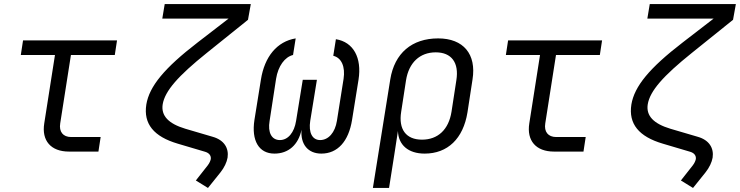

<svg xmlns="http://www.w3.org/2000/svg" viewBox="-20 -750 3661 950"><path d="M321 0H467L478 -72H332C292 -72 271 -98 278 -140L331 -478H548L559 -550H94L83 -478H252L199 -140C185 -54 232 0 321 0Z M1009 180 1070 104C1090 79 1102 53 1106 30C1113 -17 1089 -57 1033 -73L897 -113C814 -138 776 -177 785 -234C796 -300 861 -374 1003 -488L1207 -652L1221 -730H795L783 -658H1111L958 -540C793 -413 719 -323 704 -233C689 -137 741 -74 860 -39L995 1C1015 7 1025 20 1023 37C1021 46 1017 56 1008 68L949 143Z M1338 10C1407 10 1456 -33 1472 -108C1466 -36 1504 10 1570 10C1650 10 1705 -50 1722 -157L1754 -356C1771 -464 1729 -542 1642 -556L1629 -474C1670 -464 1689 -420 1680 -360L1647 -152C1638 -94 1605 -57 1564 -57C1525 -57 1506 -94 1515 -152L1548 -355H1478L1445 -152C1436 -94 1405 -57 1365 -57C1324 -57 1304 -94 1314 -152L1346 -360C1356 -423 1389 -468 1430 -478L1443 -560C1351 -545 1289 -470 1271 -356L1239 -157C1223 -54 1261 10 1338 10Z M1825 180H1905L1931 15L1949 -102C1951 -33 2000 10 2081 10C2195 10 2272 -64 2293 -194L2318 -357C2338 -482 2273 -560 2148 -560C2018 -560 1932 -487 1911 -357ZM2068 -59C1989 -59 1951 -110 1965 -197L1989 -353C2003 -440 2057 -491 2136 -491C2214 -491 2252 -440 2238 -353L2214 -197C2200 -109 2147 -59 2068 -59Z M2721 0H2867L2878 -72H2732C2692 -72 2671 -98 2678 -140L2731 -478H2948L2959 -550H2494L2483 -478H2652L2599 -140C2585 -54 2632 0 2721 0Z M3409 180 3470 104C3490 79 3502 53 3506 30C3513 -17 3489 -57 3433 -73L3297 -113C3214 -138 3176 -177 3185 -234C3196 -300 3261 -374 3403 -488L3607 -652L3621 -730H3195L3183 -658H3511L3358 -540C3193 -413 3119 -323 3104 -233C3089 -137 3141 -74 3260 -39L3395 1C3415 7 3425 20 3423 37C3421 46 3417 56 3408 68L3349 143Z"/></svg>

Font: JetBrains Mono Light
Style: Italic
Weight: 336
Italic angle: -9°
Monospace: yes
Designer: Philipp Nurullin, Konstantin Bulenkov
Foundry: JetBrains
Version: Version 2.305